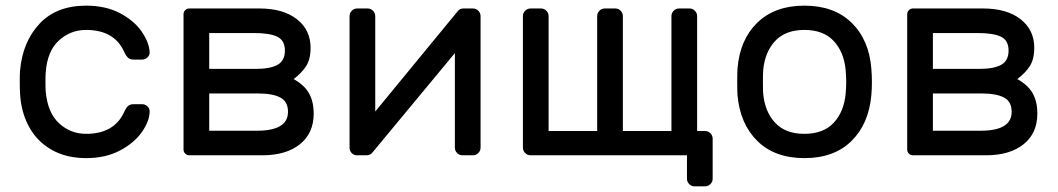

<svg xmlns="http://www.w3.org/2000/svg" viewBox="-20 -550 3746 680"><path d="M50 0ZM420 -154Q427 -169 434 -175Q441 -181 453 -181H483Q494 -181 502 -173.5Q510 -166 510 -156Q510 -122 483 -83Q456 -44 405 -17Q354 10 285 10Q214 10 162 -20Q110 -50 82 -102.5Q54 -155 51 -220Q50 -232 50 -266Q50 -290 51 -300Q60 -402 120 -466Q180 -530 285 -530Q354 -530 404.5 -503.5Q455 -477 481.5 -438.5Q508 -400 510 -366Q511 -355 502.5 -347Q494 -339 483 -339H453Q441 -339 434 -345Q427 -351 420 -366Q385 -444 285 -444Q230 -444 189 -407Q148 -370 142 -295Q141 -284 141 -259Q141 -236 142 -225Q149 -150 189.5 -113Q230 -76 285 -76Q385 -76 420 -154Z M630 -500Q630 -508 636 -514Q642 -520 650 -520H898Q983 -520 1031.5 -482Q1080 -444 1080 -381Q1080 -340 1064 -315.5Q1048 -291 1020 -270Q1059 -248 1075 -218.5Q1091 -189 1091 -148Q1091 -78 1042 -39Q993 0 909 0H650Q642 0 636 -6Q630 -12 630 -20ZM721 -306H885Q937 -306 963 -320.5Q989 -335 989 -371Q989 -407 962 -420Q935 -433 880 -433H721ZM721 -87H890Q1000 -87 1000 -154Q1000 -190 973 -204.5Q946 -219 893 -219H721Z M1591 -27V-362L1300 -11Q1292 0 1278 0H1244Q1233 0 1225.5 -8Q1218 -16 1218 -27V-493Q1218 -504 1226 -512Q1234 -520 1245 -520H1282Q1293 -520 1301 -512Q1309 -504 1309 -493V-155L1600 -509Q1605 -515 1609.5 -517.5Q1614 -520 1622 -520H1655Q1666 -520 1674 -512Q1682 -504 1682 -493V-27Q1682 -16 1674 -8Q1666 0 1655 0H1618Q1607 0 1599 -8Q1591 -16 1591 -27Z M1923 -493V-86H2095V-493Q2095 -504 2103 -512Q2111 -520 2122 -520H2159Q2170 -520 2178 -512Q2186 -504 2186 -493V-86H2358V-493Q2358 -504 2366 -512Q2374 -520 2385 -520H2422Q2433 -520 2441 -512Q2449 -504 2449 -493V-86H2477Q2488 -86 2496 -78Q2504 -70 2504 -59V83Q2504 94 2496 102Q2488 110 2477 110H2440Q2429 110 2421 102Q2413 94 2413 83V0H1859Q1848 0 1840 -8Q1832 -16 1832 -27V-493Q1832 -504 1840 -512Q1848 -520 1859 -520H1896Q1907 -520 1915 -512Q1923 -504 1923 -493Z M2591 0ZM3068 -259Q3068 -235 3066 -213Q3057 -111 2995.5 -50.5Q2934 10 2829 10Q2724 10 2662.5 -50.5Q2601 -111 2592 -213Q2591 -224 2591 -259Q2591 -296 2592 -307Q2600 -409 2662 -469.5Q2724 -530 2829 -530Q2934 -530 2996 -469.5Q3058 -409 3066 -307Q3068 -285 3068 -259ZM2829 -444Q2762 -444 2725.5 -405Q2689 -366 2683 -302Q2682 -290 2682 -259Q2682 -229 2683 -218Q2689 -154 2725.5 -115Q2762 -76 2829 -76Q2896 -76 2932.5 -115Q2969 -154 2975 -218Q2977 -240 2977 -259Q2977 -278 2975 -302Q2969 -366 2932.5 -405Q2896 -444 2829 -444Z M3193 -500Q3193 -508 3199 -514Q3205 -520 3213 -520H3461Q3546 -520 3594.5 -482Q3643 -444 3643 -381Q3643 -340 3627 -315.5Q3611 -291 3583 -270Q3622 -248 3638 -218.5Q3654 -189 3654 -148Q3654 -78 3605 -39Q3556 0 3472 0H3213Q3205 0 3199 -6Q3193 -12 3193 -20ZM3284 -306H3448Q3500 -306 3526 -320.5Q3552 -335 3552 -371Q3552 -407 3525 -420Q3498 -433 3443 -433H3284ZM3284 -87H3453Q3563 -87 3563 -154Q3563 -190 3536 -204.5Q3509 -219 3456 -219H3284Z"/></svg>

Font: Hezaedrus
Style: Regular
Weight: 400
Designer: Hubert & Fischer
Foundry: Hubert & Fischer
Version: Version 1.10;September 3, 2019;FontCreator 11.5.0.2425 64-bi